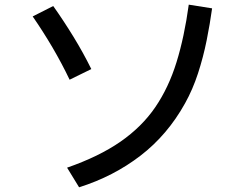

<svg xmlns="http://www.w3.org/2000/svg" viewBox="-20 -756 1040 812"><path d="M314.5 36.1 263.7 -46.9Q398.4 -93.8 489.3 -156.7Q580.1 -219.7 636.7 -302.7Q693.4 -385.7 726.6 -493.2Q759.8 -600.6 778.3 -736.3L877 -720.7Q868.2 -656.2 854 -585.4Q839.8 -514.6 817.4 -445.8Q794.9 -377 762.7 -319.3Q688.5 -185.5 574.2 -97.7Q460 -9.8 314.5 36.1ZM274.4 -418.9Q241.2 -488.3 201.7 -555.7Q162.1 -623 118.2 -686.5L205.1 -730.5Q250 -667 291 -600.1Q332 -533.2 366.2 -463.9Z"/></svg>

Font: Kosugi
Style: Regular
Weight: 400
Version: Version 4.002